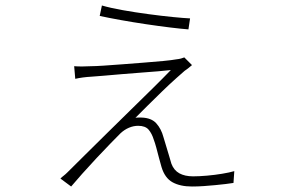

<svg xmlns="http://www.w3.org/2000/svg" viewBox="-20 -644 1040 699"><path d="M351 -624Q382 -615 427 -607Q472 -599 520.5 -592.5Q569 -586 609.5 -582Q650 -578 672 -577L666 -537Q640 -539 599 -544Q558 -549 511 -556Q464 -563 419.5 -571Q375 -579 343 -586ZM679 -407Q672 -401 664.5 -395Q657 -389 652 -386Q645 -380 622.5 -360Q600 -340 571.5 -312.5Q543 -285 516.5 -258.5Q490 -232 473 -215Q477 -216 483.5 -216Q490 -216 495 -216Q531 -215 549 -195Q567 -175 575 -145Q579 -132 584.5 -113.5Q590 -95 595.5 -77Q601 -59 604 -48Q613 -24 633 -13Q653 -2 683 -2Q705 -2 733.5 -4.5Q762 -7 789 -11.5Q816 -16 833 -21L830 22Q818 24 801 26Q784 28 763.5 30Q743 32 721.5 33.5Q700 35 679 35Q636 35 608 19.5Q580 4 568 -36Q564 -49 559 -68.5Q554 -88 549 -106.5Q544 -125 540 -135Q533 -158 521 -172Q509 -186 483 -186Q466 -186 449.5 -179Q433 -172 419 -159Q408 -148 384 -123.5Q360 -99 332 -69Q304 -39 279 -11Q254 17 239 35L200 6Q206 0 212 -4.5Q218 -9 226 -17Q253 -44 291 -81.5Q329 -119 371.5 -161Q414 -203 457 -245Q500 -287 537.5 -324Q575 -361 602 -389Q586 -387 556.5 -384.5Q527 -382 492.5 -379.5Q458 -377 423 -374Q388 -371 359.5 -368.5Q331 -366 315 -365Q297 -364 282 -362Q267 -360 254 -357L250 -403Q263 -402 279 -402Q295 -402 312 -403Q326 -403 357 -405Q388 -407 426.5 -410Q465 -413 504 -416Q543 -419 574.5 -422Q606 -425 622 -428Q632 -429 639 -431Q646 -433 651 -435Z"/></svg>

Font: Noto Sans SC ExtraLight
Style: Regular
Weight: 250
Designer: Ryoko NISHIZUKA 西塚涼子 (kana, bopomofo & ideographs); Paul D. Hunt (Latin, Greek & Cyrillic); Sandoll Communications 산돌커뮤니
Foundry: Adobe
Version: Version 2.004-H2;hotconv 1.0.118;makeotfexe 2.5.65603